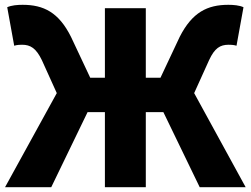

<svg xmlns="http://www.w3.org/2000/svg" viewBox="-20 -778 1042 798"><path d="M787 -391 849 -528C872 -578 895 -592 930 -592C937 -592 950 -592 963 -588L992 -748C975 -756 950 -758 929 -758C842 -758 779 -727 727 -625L647 -455H586V-744H416V-455H355L275 -625C224 -727 161 -758 74 -758C52 -758 28 -756 10 -748L39 -588C52 -592 66 -592 72 -592C106 -592 130 -578 154 -528L216 -391L1 0H193L344 -312H416V0H586V-312H659L810 0H1001Z"/></svg>

Font: Noto Sans CJK JP Black
Style: Regular
Weight: 900
Designer: Ryoko NISHIZUKA (kana & ideographs); Paul D. Hunt (Latin, Greek & Cyrillic); Wenlong ZHANG (bopomofo); Sandoll Communica
Foundry: Adobe Systems Incorporated
Version: Version 1.004;PS 1.004;hotconv 1.0.82;makeotf.lib2.5.63406